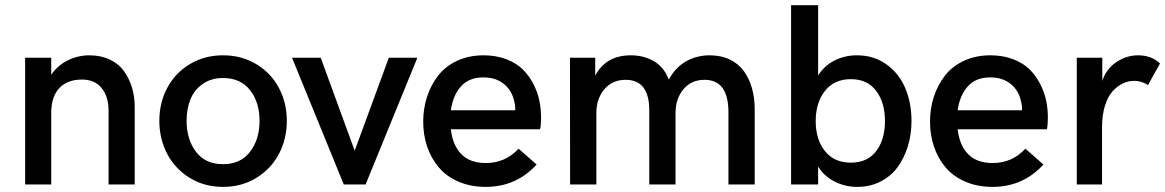

<svg xmlns="http://www.w3.org/2000/svg" viewBox="-20 -710 4485 739"><path d="M76.7 0V-487.8H177.2V-422.4Q203.1 -459.5 242.2 -478.3Q281.2 -497.1 323.7 -497.1Q368.2 -497.1 402.6 -480.7Q437 -464.4 457.3 -436Q477.5 -407.7 488 -373Q498.5 -338.4 498.5 -298.3V0H397.9V-283.2Q397.9 -338.4 371.3 -371.1Q344.7 -403.8 295.4 -403.8Q239.7 -403.8 208.5 -371.1Q177.2 -338.4 177.2 -273.9V0Z M593.3 -245.1Q593.3 -314 623.5 -371.3Q653.8 -428.7 710.2 -462.9Q766.6 -497.1 838.4 -497.1Q910.2 -497.1 966.8 -462.9Q1023.4 -428.7 1053.7 -371.3Q1084 -314 1084 -245.1Q1084 -175.8 1053.7 -117.9Q1023.4 -60.1 966.8 -25.4Q910.2 9.3 838.4 9.3Q766.6 9.3 710.2 -25.4Q653.8 -60.1 623.5 -117.9Q593.3 -175.8 593.3 -245.1ZM979 -245.1Q979 -315.9 942.6 -362.8Q906.2 -409.7 838.4 -409.7Q792.5 -409.7 760 -386.7Q727.5 -363.8 712.9 -327.4Q698.2 -291 698.2 -245.1Q698.2 -173.3 734.4 -125.7Q770.5 -78.1 838.4 -78.1Q906.2 -78.1 942.6 -126Q979 -173.8 979 -245.1Z M1303.2 0 1104 -487.8H1214.4L1345.2 -129.9L1476.6 -487.8H1586.4L1387.2 0Z M1849.6 9.3Q1791 9.3 1744.4 -11Q1697.8 -31.2 1668.5 -66.2Q1639.2 -101.1 1624 -146Q1608.9 -190.9 1608.9 -241.7Q1608.9 -292 1623.5 -337.2Q1638.2 -382.3 1666 -418.5Q1693.8 -454.6 1739 -475.8Q1784.2 -497.1 1841.3 -497.1Q1889.6 -497.1 1928.5 -482.2Q1967.3 -467.3 1991.7 -443.4Q2016.1 -419.4 2032.7 -387.2Q2049.3 -355 2055.9 -323Q2062.5 -291 2062.5 -257.8Q2062.5 -226.1 2058.6 -212.4H1715.3Q1722.2 -150.9 1755.6 -116.7Q1789.1 -82.5 1850.1 -82.5Q1924.8 -82.5 1976.1 -137.7L2045.4 -76.7Q1966.8 9.3 1849.6 9.3ZM1715.3 -285.6H1962.9Q1963.9 -301.8 1960 -316.4Q1952.1 -359.4 1920.9 -385.7Q1889.6 -412.1 1840.3 -412.1Q1785.6 -412.1 1754.6 -377.9Q1723.6 -343.8 1715.3 -285.6Z M2174.3 0 2173.8 -487.8H2271V-418.9Q2312.5 -497.1 2408.2 -497.1Q2457.5 -497.1 2496.6 -474.6Q2535.6 -452.1 2554.2 -403.8Q2580.1 -451.2 2621.1 -474.1Q2662.1 -497.1 2711.9 -497.1Q2755.9 -497.1 2789.8 -480.5Q2823.7 -463.9 2844 -435.1Q2864.3 -406.2 2874.5 -369.6Q2884.8 -333 2884.8 -290.5V0H2783.7V-277.8Q2783.7 -402.8 2691.9 -402.8Q2641.1 -402.8 2610.6 -366.5Q2580.1 -330.1 2580.1 -274.9V0H2479V-285.2Q2479 -402.8 2388.2 -402.8Q2336.9 -402.8 2306.2 -366.5Q2275.4 -330.1 2275.4 -274.9V0Z M3279.8 9.3Q3233.4 9.3 3193.1 -10.7Q3152.8 -30.8 3128.9 -68.8V0H3024.9V-689.9H3128.9V-419.4Q3152.8 -457.5 3192.4 -477.3Q3231.9 -497.1 3278.3 -497.1Q3343.8 -497.1 3392.3 -461.9Q3440.9 -426.8 3464.6 -370.1Q3488.3 -313.5 3488.3 -244.1Q3488.3 -192.9 3474.4 -147.2Q3460.4 -101.6 3434.6 -66.4Q3408.7 -31.2 3368.7 -11Q3328.6 9.3 3279.8 9.3ZM3254.9 -84Q3318.8 -84 3352.5 -128.4Q3386.2 -172.9 3386.2 -244.1Q3386.2 -314.9 3352.5 -360.1Q3318.8 -405.3 3254.9 -405.3Q3190.9 -405.3 3155.3 -360.1Q3119.6 -314.9 3119.6 -244.1Q3119.6 -173.3 3155 -128.7Q3190.4 -84 3254.9 -84Z M3800.3 9.3Q3741.7 9.3 3695.1 -11Q3648.4 -31.2 3619.1 -66.2Q3589.8 -101.1 3574.7 -146Q3559.6 -190.9 3559.6 -241.7Q3559.6 -292 3574.2 -337.2Q3588.9 -382.3 3616.7 -418.5Q3644.5 -454.6 3689.7 -475.8Q3734.9 -497.1 3792 -497.1Q3840.3 -497.1 3879.2 -482.2Q3918 -467.3 3942.4 -443.4Q3966.8 -419.4 3983.4 -387.2Q4000 -355 4006.6 -323Q4013.2 -291 4013.2 -257.8Q4013.2 -226.1 4009.3 -212.4H3666Q3672.9 -150.9 3706.3 -116.7Q3739.7 -82.5 3800.8 -82.5Q3875.5 -82.5 3926.8 -137.7L3996.1 -76.7Q3917.5 9.3 3800.3 9.3ZM3666 -285.6H3913.6Q3914.6 -301.8 3910.6 -316.4Q3902.8 -359.4 3871.6 -385.7Q3840.3 -412.1 3791 -412.1Q3736.3 -412.1 3705.3 -377.9Q3674.3 -343.8 3666 -285.6Z M4124.5 0V-487.8H4222.7V-398.9Q4238.3 -445.3 4277.1 -471.2Q4315.9 -497.1 4360.4 -497.1Q4412.1 -497.1 4444.8 -465.8L4398.9 -382.8Q4373.5 -398.9 4345.2 -398.9Q4322.3 -398.9 4300.8 -388.4Q4279.3 -377.9 4261.2 -357.4Q4243.2 -336.9 4232.4 -301.3Q4221.7 -265.6 4221.7 -220.2V0Z"/></svg>

Font: HK Grotesk SemiBold Legacy
Style: Regular
Weight: 600
Designer: Alfredo Marco Pradil
Foundry: Hanken Design Co.
Version: Version 2.022;PS 002.022;hotconv 1.0.88;makeotf.lib2.5.64775